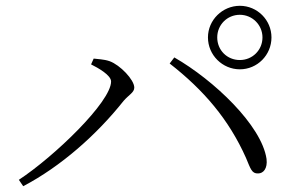

<svg xmlns="http://www.w3.org/2000/svg" viewBox="-20 -733 1040 662"><path d="M697 -604C697 -543 747 -494 807 -494C867 -494 916 -543 916 -604C916 -664 867 -713 807 -713C747 -713 697 -664 697 -604ZM729 -604C729 -647 763 -682 807 -682C850 -682 885 -647 885 -604C885 -560 850 -526 807 -526C763 -526 729 -560 729 -604ZM294 -511C318 -499 363 -474 363 -452C363 -382 168 -194 45 -113L60 -91C190 -159 314 -269 406 -385C424 -406 443 -414 443 -431C443 -458 394 -509 358 -522C338 -529 316 -529 303 -531ZM870 -135C888 -135 903 -152 899 -185C882 -301 717 -457 581 -535L565 -514C683 -422 769 -321 828 -189C844 -151 848 -134 870 -135Z"/></svg>

Font: Noto Serif CJK HK Light
Style: Regular
Weight: 300
Designer: Ryoko NISHIZUKA 西塚涼子 (kana & ideographs); Frank Grießhammer (Latin, Greek & Cyrillic); Wenlong ZHANG 张文龙 (bopomofo); San
Foundry: Adobe
Version: Version 2.001;hotconv 1.1.0;makeotfexe 2.6.0